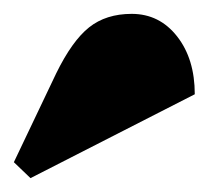

<svg xmlns="http://www.w3.org/2000/svg" viewBox="-20 -729 301 277"><path d="M24 -472 0 -495 61 -623Q84 -670 108.5 -689.5Q133 -709 170 -709Q210 -709 235.5 -676.5Q261 -644 261 -593Z"/></svg>

Font: Arapey Black-Display
Style: Regular
Weight: 900
Designer: Eduardo Rodriguez Tunni
Foundry: Eduardo Rodriguez Tunni
Version: Version 4.000